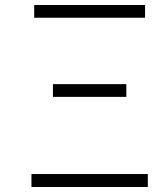

<svg xmlns="http://www.w3.org/2000/svg" viewBox="-20 -749 612 769"><path d="M106 0V-52H572V0ZM192 -361V-412H486V-361ZM117 -678V-729H561V-678Z"/></svg>

Font: NotoSansHansLight
Style: Regular
Weight: 300
Designer: Ryoko NISHIZUKA  (kana & ideographs); Paul D. Hunt (Latin, Greek & Cyrillic); Wenlong ZHANG  (bopomofo); Sandoll Communi
Foundry: Adobe Systems Incorporated
Version: Version 1.00;December 8, 2021;FontCreator 13.0.0.2675 64-bit